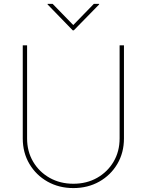

<svg xmlns="http://www.w3.org/2000/svg" viewBox="-20 -962 759 993"><path d="M359.4 10.7Q285.2 10.7 225.8 -22.7Q166.5 -56.2 132.1 -114.3Q97.7 -172.4 97.7 -246.1V-727.5H120.1V-246.1Q120.1 -178.7 151.4 -125.7Q182.6 -72.8 236.8 -42.2Q291 -11.7 359.4 -11.7Q428.2 -11.7 482.2 -42.2Q536.1 -72.8 567.4 -125.7Q598.6 -178.7 598.6 -246.1V-727.5H621.1V-246.1Q621.1 -172.4 586.9 -114.3Q552.7 -56.2 493.4 -22.7Q434.1 10.7 359.4 10.7ZM252.4 -941.9 358.9 -832.5 465.3 -941.9H492.7V-939L361.8 -805.2H356L226.1 -939V-941.9Z"/></svg>

Font: Inter Thin
Style: Regular
Weight: 250
Designer: Rasmus Andersson
Foundry: rsms
Version: Version 4.001;git-66647c0bb